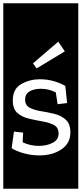

<svg xmlns="http://www.w3.org/2000/svg" viewBox="-32 -937 497 1170"><path d="M-12 213V-917H445V213ZM191 -520 363 -624 323 -683 169 -551ZM397 -129Q397 -182 369 -207.5Q341 -233 300 -243Q259 -253 218 -259.5Q177 -266 149 -280.5Q121 -295 121 -330Q121 -364 148 -380Q175 -396 217 -396Q266 -396 308 -374L319 -302L377 -309L366 -413Q338 -430 297.5 -442Q257 -454 211 -454Q150 -454 98 -425Q46 -396 46 -325Q46 -273 74 -248.5Q102 -224 144 -214Q186 -204 227.5 -197Q269 -190 297 -175Q325 -160 325 -123Q325 -85 288.5 -66.5Q252 -48 205 -48Q152 -48 106 -70L109 -129L53 -135L39 -34Q68 -15 114.5 -2.5Q161 10 208 10Q288 10 342.5 -27Q397 -64 397 -129Z"/></svg>

Font: Zilla Slab Highlight
Style: Regular
Weight: 400
Designer: Typotheque Type Foundry
Foundry: Typotheque type foundry
Version: Version 1.1; 2017; ttfautohint (v1.6)